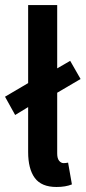

<svg xmlns="http://www.w3.org/2000/svg" viewBox="-31 -726 338 758"><path d="M191.9 12.2Q132.8 12.2 106.4 -23.4Q80.1 -59.1 80.1 -126V-303.2L28.8 -272L-11.2 -344.2L80.1 -397.9V-706.1H194.8V-456.1L246.1 -485.8L287.1 -414.1L194.8 -359.9V-120.1Q194.8 -100.6 202.4 -91.3Q210 -82 220.2 -82Q229 -82 237.8 -84L252.9 2Q228 12.2 191.9 12.2Z"/></svg>

Font: Toshiba Sans Medium
Style: Regular
Weight: 500
Designer: Paul D. Hunt
Foundry: Toshiba Corporation
Version: Version 2.020;PS 2.0;hotconv 1.0.86;makeotf.lib2.5.63406